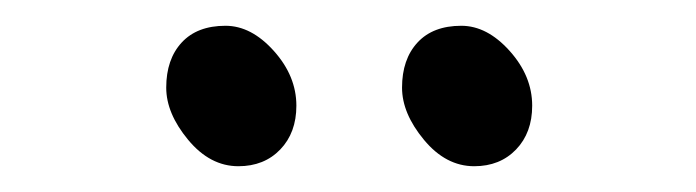

<svg xmlns="http://www.w3.org/2000/svg" viewBox="-20 -721 540 149"><path d="M348 -592Q326 -592 309 -612.5Q292 -633 292 -653Q292 -675 304 -688Q316 -701 338 -701Q358 -701 375.5 -681.5Q393 -662 393 -639Q393 -618 380.5 -605Q368 -592 348 -592ZM165 -592Q143 -592 126 -612.5Q109 -633 109 -653Q109 -675 121 -688Q133 -701 155 -701Q175 -701 192.5 -681.5Q210 -662 210 -639Q210 -618 197.5 -605Q185 -592 165 -592Z"/></svg>

Font: Moon Stars Kai T
Style: Regular
Weight: 400
Designer: GuiWonder
Version: Version 1.101